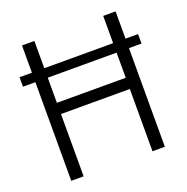

<svg xmlns="http://www.w3.org/2000/svg" viewBox="-126 -817 907 933"><g transform="rotate(-20 328.0 -350.0)"><path d="M86 0V-700H150V-380H506V-700H570V0H506V-322H150V0ZM22 -510V-559H635V-510Z"/></g></svg>

Font: Space Grotesk Light Light
Style: Regular
Weight: 300
Version: Version 2.000